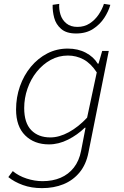

<svg xmlns="http://www.w3.org/2000/svg" viewBox="-20 -743 640 992"><path d="M197 229Q142 229 98 213Q54 197 23 172L46 141Q76 166 117.5 179.5Q159 193 200 193Q252 193 293 175.5Q334 158 361.5 123Q389 88 399 36L422 -83H418Q380 -46 331.5 -21.5Q283 3 233 3Q157 3 110 -43.5Q63 -90 63 -177Q63 -240 83 -297Q103 -354 139.5 -398Q176 -442 224.5 -467Q273 -492 330 -492Q383 -492 423.5 -470.5Q464 -449 485 -414H489L508 -480H542L437 45Q425 107 391 148Q357 189 307.5 209Q258 229 197 229ZM240 -33Q286 -33 335.5 -60Q385 -87 430 -135L480 -369Q449 -416 411.5 -436Q374 -456 331 -456Q283 -456 242 -433.5Q201 -411 170 -372.5Q139 -334 122 -285Q105 -236 105 -185Q105 -108 141.5 -70.5Q178 -33 240 -33ZM373 -570Q323 -570 296 -593.5Q269 -617 260 -651Q251 -685 252 -718L286 -723Q284 -695 292.5 -667.5Q301 -640 323 -622Q345 -604 380 -604Q416 -604 443.5 -622Q471 -640 489.5 -667.5Q508 -695 517 -723L550 -718Q541 -685 519 -651Q497 -617 461 -593.5Q425 -570 373 -570Z"/></svg>

Font: Source Code Pro ExtraLight Light
Style: Italic
Weight: 300
Italic angle: -11°
Monospace: yes
Version: Version 1.016;hotconv 1.0.116;makeotfexe 2.5.65601